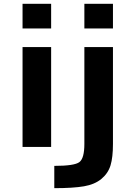

<svg xmlns="http://www.w3.org/2000/svg" viewBox="-20 -771 708 1010"><path d="M98.6 2V-523.4H249V2ZM98.6 -621.1V-751H249V-621.1ZM265.6 218.8V101.6Q372.1 101.6 397.9 81.5Q423.8 61.5 423.8 -13.7V-523.4H574.2V-13.7Q574.2 56.6 561.5 98.6Q548.8 140.6 513.7 169.9Q478.5 199.2 421.9 209Q365.2 218.8 265.6 218.8ZM423.8 -621.1V-751H574.2V-621.1Z"/></svg>

Font: Gen Shin Gothic Bold
Style: Bold
Weight: 700
Designer: [Source Han Sans]
Ryoko NISHIZUKA  (kana & ideographs); Paul D. Hunt (Latin, Greek & Cyrillic); Wenlong ZHANG  (bopomofo
Version: Version 1.002.20150607